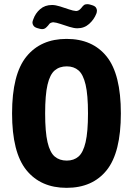

<svg xmlns="http://www.w3.org/2000/svg" viewBox="-20 -895 639 923"><path d="M300 8Q176 8 107 -77Q38 -162 38 -350Q38 -538 107 -623Q176 -708 300 -708Q425 -708 493 -623Q561 -538 561 -350Q561 -162 493 -77Q425 8 300 8ZM301 -123Q335 -123 357.5 -142.5Q380 -162 391.5 -211.5Q403 -261 403 -350Q403 -439 391.5 -488Q380 -537 357.5 -556.5Q335 -576 301 -576Q266 -576 243 -556.5Q220 -537 208.5 -488Q197 -439 197 -350Q197 -261 208.5 -211.5Q220 -162 243 -142.5Q266 -123 301 -123ZM170 -757 159 -760Q146 -764 141 -771.5Q136 -779 136 -786Q136 -793 140 -802Q150 -831 173 -851Q196 -871 230 -871Q247 -871 269 -864Q291 -857 311.5 -850Q332 -843 346 -842Q350 -842 356.5 -844.5Q363 -847 372 -858Q377 -865 383 -870Q389 -875 399 -875Q403 -875 406 -874.5Q409 -874 413 -873L423 -870Q436 -866 441 -859Q446 -852 446 -844Q446 -839 445 -835.5Q444 -832 443 -829Q432 -801 408.5 -780Q385 -759 352 -759Q336 -759 313.5 -766Q291 -773 270.5 -780Q250 -787 236 -788Q232 -788 225 -785.5Q218 -783 211 -772Q204 -764 198 -759.5Q192 -755 183 -755Q180 -755 176.5 -755.5Q173 -756 170 -757Z"/></svg>

Font: Asap Condensed VF Beta
Style: Regular
Weight: 400
Designer: Pablo Cosgaya
Foundry: Omnibus-Type
Version: Version 1.008